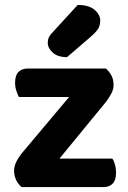

<svg xmlns="http://www.w3.org/2000/svg" viewBox="-20 -756 518 776"><path d="M126 0H67Q53 -12 45 -29Q37 -46 37 -66Q37 -84 45.5 -101.5Q54 -119 66 -134L356 -479H408Q422 -467 430.5 -450.5Q439 -434 439 -413Q439 -395 430 -378Q421 -361 409 -345ZM378 -479V-364H56Q51 -374 46 -389.5Q41 -405 41 -421Q41 -452 55 -465.5Q69 -479 92 -479ZM108 0V-115H434Q440 -107 444.5 -91.5Q449 -76 449 -58Q449 -28 435.5 -14Q422 0 399 0ZM194 -627 294 -736Q339 -736 362 -716.5Q385 -697 385 -673Q385 -652 375.5 -638Q366 -624 345 -606L251 -525Q213 -525 193 -543.5Q173 -562 173 -583Q173 -595 177.5 -605Q182 -615 194 -627Z"/></svg>

Font: Baloo Bhaijaan 2
Style: Bold
Weight: 700
Designer: Sanskriti Dholi, Noopur Datye and Ek Type
Foundry: Ek Type
Version: Version 1.701